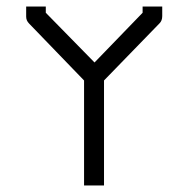

<svg xmlns="http://www.w3.org/2000/svg" viewBox="-20 -617 580 587"><path d="M298 -371V-50H237V-371L69 -545Q60 -554 60 -566V-597H120V-578L269 -426L416 -578V-597H476V-568Q476 -554 468 -546Z"/></svg>

Font: ibm3270
Style: Regular
Weight: 400
Monospace: yes
Version: Version 2.0.3